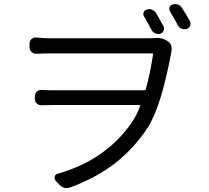

<svg xmlns="http://www.w3.org/2000/svg" viewBox="-20 -872 1040 955"><path d="M793 -742.2Q798.8 -731.4 793.9 -719.7Q789.1 -708 777.3 -704.1Q764.6 -700.2 752 -706.1Q739.3 -711.9 733.4 -723.6Q715.8 -757.8 697.3 -789.1Q690.4 -798.8 694.3 -810.1Q698.2 -821.3 710 -824.2Q722.7 -829.1 735.4 -824.2Q748 -819.3 755.9 -807.6Q775.4 -774.4 793 -742.2ZM230.5 -681.6H718.8Q733.4 -681.6 746.1 -682.6Q752 -683.6 758.8 -683.6Q788.1 -683.6 809.6 -669.9L814.5 -667Q834 -654.3 834 -629.9Q834 -623 833 -615.2Q832 -613.3 832 -612.3Q782.2 -342.8 714.8 -237.3Q646.5 -133.8 554.2 -61.5Q461.9 10.7 331.1 59.6Q320.3 63.5 310.5 63.5Q291 63.5 274.4 45.9L256.8 26.4Q249 17.6 252 6.3Q254.9 -4.9 266.6 -7.8Q507.8 -76.2 636.7 -264.6Q659.2 -297.9 677.7 -345.7Q678.7 -349.6 674.8 -349.6H244.1Q217.8 -349.6 187.5 -348.6Q173.8 -347.7 163.6 -356.9Q153.3 -366.2 153.3 -380.9V-393.6Q153.3 -407.2 163.6 -416.5Q173.8 -425.8 187.5 -424.8Q214.8 -422.9 242.2 -422.9H699.2Q704.1 -422.9 705.1 -427.7Q728.5 -512.7 741.2 -601.6Q742.2 -606.4 737.3 -606.4H230.5Q196.3 -606.4 161.1 -604.5Q147.5 -603.5 137.2 -613.3Q127 -623 127 -636.7V-655.3Q127 -668.9 137.2 -678.2Q147.5 -687.5 161.1 -685.5Q198.2 -681.6 230.5 -681.6ZM825.2 -815.4Q822.3 -821.3 822.3 -827.1Q822.3 -831.1 823.2 -835.9Q827.1 -846.7 838.9 -849.6Q844.7 -851.6 850.6 -851.6Q857.4 -851.6 865.2 -849.6Q877.9 -844.7 884.8 -833Q905.3 -801.8 924.8 -766.6Q927.7 -760.7 927.7 -753.9Q927.7 -749 925.8 -744.1Q920.9 -732.4 908.2 -727.5Q903.3 -726.6 897.5 -726.6Q889.6 -726.6 882.8 -729.5Q870.1 -734.4 864.3 -747.1Q846.7 -780.3 825.2 -815.4Z"/></svg>

Font: Gen Jyuu GothicL Regular
Style: Regular
Weight: 400
Designer: [Source Han Sans]
Ryoko NISHIZUKA  (kana & ideographs); Paul D. Hunt (Latin, Greek & Cyrillic); Wenlong ZHANG  (bopomofo
Version: Version 1.002.20150607